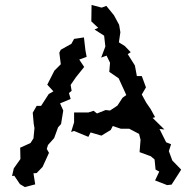

<svg xmlns="http://www.w3.org/2000/svg" viewBox="-20 -747 781 780"><path d="M505 -224 545 -203 551 -179 547 -129 593 -112 608 -99 612 -58 627 -50 610 -14 659 5 677 3 713 -53 716 -58 680 -95 666 -133 675 -161 655 -169 628 -223 648 -221 600 -268 610 -271 592 -304 574 -330 556 -363 573 -392 556 -438H536L528 -481L499 -527L511 -535L487 -560L463 -575L469 -616L464 -646L443 -685L412 -723L393 -716L352 -727L351 -660L379 -634L364 -627L403 -602L408 -558L391 -513L413 -521L427 -492L424 -455L462 -429L478 -394L493 -361L478 -350L457 -318L427 -298L409 -300L374 -286L360 -297L339 -290H281V-250L269 -211L281 -215L339 -191L348 -209L392 -196L430 -219L438 -235L471 -224ZM29 -32 38 -33 61 1 81 13 123 2 116 -43 129 -44 153 -69 179 -126 170 -142 175 -158 200 -186 216 -230 228 -243 237 -298 224 -327 267 -345 260 -369 271 -378 267 -402 289 -434 322 -475 302 -505 332 -516 327 -543 321 -595 281 -589 270 -569 227 -545 221 -533 227 -486 201 -460 172 -403 197 -376 178 -365 147 -317H129L113 -289L117 -244L120 -227L116 -185L104 -166L62 -147L63 -101L36 -63Z"/></svg>

Font: チョークS
Style: Regular
Weight: 400
Designer: [Stick] Fontworks Inc.
Foundry: [Stick] Fontworks Inc.
Version: Version 1.200;FEAKit 1.0